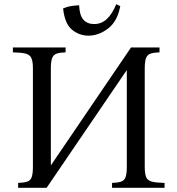

<svg xmlns="http://www.w3.org/2000/svg" viewBox="-20 -890 841 910"><path d="M66 0V-23Q93 -24 108.5 -29Q124 -34 130 -50Q136 -66 136 -100V-565Q136 -600 128.5 -615.5Q121 -631 101 -636Q81 -641 41 -642V-665H291V-642Q264 -641 249 -636Q234 -631 227.5 -615.5Q221 -600 221 -565V-106L601 -665H736V-642Q709 -641 694 -636Q679 -631 672.5 -615.5Q666 -600 666 -565V-100Q666 -66 673 -50Q680 -34 700.5 -29Q721 -24 760 -23V0H511V-23Q538 -24 553.5 -29Q569 -34 575 -50Q581 -66 581 -100V-558L201 0ZM531 -870 550 -861Q537 -790 493 -755.5Q449 -721 399 -721Q356 -721 321.5 -749Q287 -777 279 -850Q297 -858 315 -861Q333 -864 355 -865Q357 -817 375.5 -796.5Q394 -776 426 -776Q461 -776 486.5 -800Q512 -824 531 -870Z"/></svg>

Font: Bona Nova
Style: Regular
Weight: 400
Designer: Mateusz Machalski
Foundry: Capitalics
Version: Version 4.001; ttfautohint (v1.8.3)